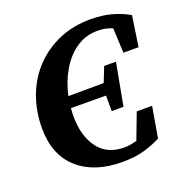

<svg xmlns="http://www.w3.org/2000/svg" viewBox="-125 -787 877 917"><g transform="rotate(-20 313.0 -328.5)"><path d="M344 18Q202 18 119.5 -55.5Q37 -129 37 -264Q37 -351 65 -426Q93 -501 145.5 -556.5Q198 -612 270.5 -643.5Q343 -675 432 -675Q491 -675 538.5 -662Q586 -649 626 -626L603 -471H526L520 -597Q486 -612 445 -612Q385 -612 337 -579.5Q289 -547 256 -491Q223 -435 208 -366L388 -367L418 -443H478L438 -228H378V-307L200 -308Q199 -298 198.5 -288Q198 -278 198 -267Q198 -167 243.5 -105.5Q289 -44 377 -44Q394 -44 409 -47Q424 -50 440 -54L490 -186H568L541 -29Q507 -11 459 3.5Q411 18 344 18Z"/></g></svg>

Font: Source Serif 4 SmText
Style: Bold Italic
Weight: 700
Italic angle: -12°
Designer: Frank Grießhammer
Foundry: Adobe
Version: Version 4.005;hotconv 1.1.0;makeotfexe 2.6.0